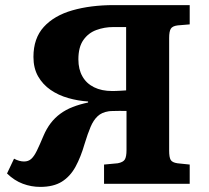

<svg xmlns="http://www.w3.org/2000/svg" viewBox="-20 -720 818 752"><path d="M137.5 12Q102.5 12 69.5 -0.3Q36.5 -12.5 7.5 -40.5L35 -98.5Q45 -93 55 -90.3Q65 -87.5 74 -87.5Q91 -87.5 102.2 -97.5Q113.5 -107.5 124.5 -130Q135.5 -152.5 150.5 -188.5Q162.5 -216.5 178.7 -237.7Q195 -259 216.5 -274.7Q238 -290.5 265 -301Q292 -311.5 325 -318.5V-322.5Q285.5 -325 247 -336Q208.5 -347 178 -368Q147.5 -389 129.2 -421Q111 -453 111 -497Q111 -570 151.5 -614.5Q192 -659 263.5 -679.5Q335 -700 426.5 -700H723V-624.5L675.5 -620.5Q655.5 -618 649 -607.5Q642.5 -597 642.5 -571V-130Q642.5 -104 648.5 -93.8Q654.5 -83.5 675 -80.5L723 -75.5V0H387.5V-75.5L441 -80.5Q462.5 -84.5 469 -95.5Q475.5 -106.5 475.5 -132.5V-285.5Q462 -286 447.2 -285.7Q432.5 -285.5 421.3 -285.2Q410 -285 405 -284Q378.5 -280 362.3 -264.7Q346 -249.5 334.8 -223Q323.5 -196.5 311.5 -157Q296.5 -105 275.8 -67Q255 -29 222.3 -8.5Q189.5 12 137.5 12ZM419.5 -363.5Q425 -363.5 434.7 -363.8Q444.5 -364 455.5 -364.8Q466.5 -365.5 474 -366V-614H423Q389 -614 357.5 -602.5Q326 -591 306.5 -563.2Q287 -535.5 287 -487.5Q287 -448.5 302.8 -420.8Q318.5 -393 348.3 -378.3Q378 -363.5 419.5 -363.5Z"/></svg>

Font: Literata Variable Black
Style: Regular
Weight: 900
Designer: Latin by Veronika Burian and Jose Scaglione. Greek by Irene Vlachou. Cyrillic by Vera Evstafieva.
Foundry: TypeTogether
Version: Version 3.021